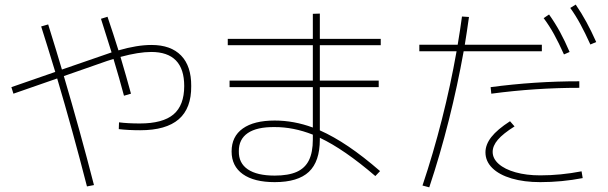

<svg xmlns="http://www.w3.org/2000/svg" viewBox="-20 -802 2633 831"><path d="M494.1 -243.2 495.1 -272.5Q533.2 -267.6 585 -267.6Q684.6 -267.6 731 -306.9Q777.3 -346.2 777.3 -429.7Q777.3 -503.4 741.5 -540.3Q705.6 -577.1 634.8 -577.1Q580.1 -577.1 501.5 -555.7Q527.3 -468.8 546.9 -396.5L516.6 -387.7Q497.6 -459.5 471.2 -546.9L443.4 -538.1L256.3 -472.7Q326.7 -234.4 386.7 -1L356.4 4.9Q294.9 -234.9 227.5 -462.4L38.1 -396.5L29.3 -424.8L219.2 -490.7Q185.1 -603 158.2 -687.5L188.5 -696.3Q227.1 -572.3 248 -501L434.6 -565.4L462.9 -575.2Q442.4 -641.6 417 -720.7L445.3 -729.5Q470.7 -654.8 492.7 -584Q573.2 -607.4 635.7 -607.4Q719.2 -607.4 763.7 -561.8Q808.1 -516.1 807.6 -429.7Q808.6 -333.5 753.7 -285.9Q698.7 -238.3 586.9 -238.3Q534.7 -238.3 494.1 -243.2Z M982.4 -146.5Q982.4 -211.4 1030.8 -245.8Q1079.1 -280.3 1168.9 -280.3Q1252 -280.3 1334 -250V-424.8H973.6V-453.1H1334V-606.4H965.8V-633.8H1334V-742.2L1364.3 -743.2V-633.8H1627.9V-606.4H1364.3V-453.1H1619.1V-424.8H1364.3V-237.8Q1423.8 -211.4 1487.8 -168.2Q1551.8 -125 1625 -61.5L1604.5 -40Q1469.2 -156.2 1364.3 -205.6V-198.2Q1364.3 -103 1316.9 -58.3Q1269.5 -13.7 1168.9 -13.7Q1079.6 -13.7 1031 -48.3Q982.4 -83 982.4 -146.5ZM1168.9 -42Q1228 -42 1264.2 -58.1Q1300.3 -74.2 1317.1 -108.4Q1334 -142.6 1334 -198.2V-219.2Q1249.5 -252.4 1168.9 -252Q1091.8 -252.9 1052.5 -226.1Q1013.2 -199.2 1013.7 -147.5Q1012.7 -96.2 1052.5 -69.1Q1092.3 -42 1168.9 -42Z M1956.1 -580.1H1794.9V-608.4H1960.9Q1972.2 -675.3 1979.5 -730.5L2009.8 -728.5Q2000.5 -661.6 1991.7 -608.4H2325.2V-580.1H1986.8Q1960.4 -432.1 1922.6 -282Q1884.8 -131.8 1837.9 8.8L1808.6 1Q1855 -137.2 1892.6 -285.2Q1930.2 -433.1 1956.1 -580.1ZM2081.1 -142.6Q2081.1 -176.3 2106.7 -209Q2132.3 -241.7 2187.5 -277.3L2207 -254.9Q2157.2 -223.6 2134.8 -197.3Q2112.3 -170.9 2112.3 -144.5Q2112.3 -115.7 2138.4 -92.5Q2164.6 -69.3 2211.4 -56.2Q2258.3 -43 2318.4 -43Q2406.2 -43 2497.1 -60.5L2502 -31.2Q2411.1 -13.7 2318.4 -13.7Q2248.5 -13.7 2194.6 -29.5Q2140.6 -45.4 2110.8 -74.7Q2081.1 -104 2081.1 -142.6ZM2487.3 -450.2V-421.9Q2296.9 -421.9 2106.4 -396.5L2103.5 -424.8Q2293.9 -450.2 2487.3 -450.2ZM2333 -723.6 2356.4 -739.3Q2382.8 -702.1 2403.8 -663.6Q2424.8 -625 2445.3 -577.1L2420.9 -566.4Q2398.4 -616.7 2377.9 -653.8Q2357.4 -690.9 2333 -723.6ZM2448.2 -767.6 2471.7 -782.2Q2497.1 -745.1 2518.1 -706.5Q2539.1 -668 2560.5 -620.1L2535.2 -609.4Q2512.2 -660.2 2491.9 -697.5Q2471.7 -734.9 2448.2 -767.6Z"/></svg>

Font: Pretendard GOV Thin
Style: Regular
Weight: 100
Designer: Base glyphs from Inter by Rasmus Andersson; Hangeul glyphs from Noto Sans CJK(Source Han Sans) by Jang Soo-young and Kan
Foundry: Kil Hyung-jin
Version: Version 1.309